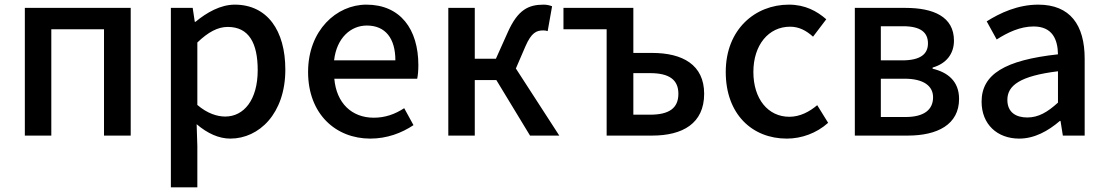

<svg xmlns="http://www.w3.org/2000/svg" viewBox="-20 -584 4768 827"><path d="M87 0H201V-458H428V0H543V-550H87Z M716 223H830V45L827 -49C874 -9 923 13 972 13C1096 13 1209 -95 1209 -284C1209 -453 1131 -564 991 -564C930 -564 870 -530 822 -490H819L810 -550H716ZM950 -82C916 -82 873 -95 830 -132V-401C877 -446 918 -468 961 -468C1053 -468 1090 -397 1090 -282C1090 -153 1030 -82 950 -82Z M1575 13C1647 13 1710 -11 1761 -45L1721 -118C1681 -92 1639 -77 1590 -77C1495 -77 1429 -140 1420 -245H1777C1780 -258 1782 -281 1782 -303C1782 -459 1704 -564 1558 -564C1429 -564 1307 -453 1307 -274C1307 -93 1426 13 1575 13ZM1419 -324C1430 -421 1491 -474 1560 -474C1640 -474 1683 -419 1683 -324Z M2202 -289 2243 -384C2269 -444 2291 -453 2320 -453C2328 -453 2332 -452 2339 -450L2358 -557C2348 -561 2335 -564 2322 -564C2256 -564 2211 -542 2168 -447L2116 -331H2025V-550H1911V0H2025V-239H2118L2263 0H2389Z M2593 0H2789C2920 0 3013 -52 3013 -180C3013 -305 2920 -356 2789 -356H2708V-550H2407V-458H2593ZM2708 -90V-269H2780C2862 -269 2902 -241 2902 -180C2902 -118 2862 -90 2780 -90Z M3369 13C3432 13 3497 -10 3547 -55L3500 -131C3467 -103 3426 -81 3380 -81C3288 -81 3225 -158 3225 -274C3225 -391 3291 -469 3383 -469C3421 -469 3452 -453 3482 -426L3539 -501C3499 -536 3448 -564 3378 -564C3233 -564 3106 -458 3106 -274C3106 -92 3220 13 3369 13Z M3662 0H3890C4017 0 4111 -47 4111 -158C4111 -235 4061 -273 3997 -288V-293C4056 -310 4089 -352 4089 -409C4089 -512 4001 -550 3880 -550H3662ZM3774 -324V-471H3870C3946 -471 3977 -444 3977 -397C3977 -352 3946 -324 3866 -324ZM3774 -80V-245H3876C3958 -245 3999 -214 3999 -165C3999 -112 3961 -80 3880 -80Z M4370 13C4436 13 4495 -20 4545 -63H4548L4558 0H4652V-331C4652 -477 4589 -564 4452 -564C4364 -564 4287 -528 4230 -492L4273 -414C4320 -444 4374 -470 4432 -470C4513 -470 4536 -414 4537 -350C4308 -325 4208 -264 4208 -146C4208 -49 4275 13 4370 13ZM4405 -78C4356 -78 4319 -100 4319 -154C4319 -216 4374 -257 4537 -277V-142C4492 -101 4453 -78 4405 -78Z"/></svg>

Font: Noto Sans Japanese Medium
Style: Regular
Weight: 500
Designer: Ryoko NISHIZUKA (kana & ideographs); Paul D. Hunt (Latin, Greek & Cyrillic); Wenlong ZHANG (bopomofo); Sandoll Communica
Foundry: Adobe Systems Incorporated
Version: Version 1.000;PS 1;hotconv 1.0.78;makeotf.lib2.5.61930